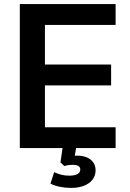

<svg xmlns="http://www.w3.org/2000/svg" viewBox="-20 -725 637 940"><path d="M77 0V-705H546V-603H200V-409H524V-307H200V-102H546V0ZM329 195Q300 195 273 189.5Q246 184 227 174L245 118Q263 126 280.5 130.5Q298 135 319 135Q345 135 359 127.5Q373 120 373 105Q373 94 364.5 88Q356 82 336 82Q326 82 317 83Q308 84 295 88L276 70L289 -20H356L343 56L311 45Q323 41 335 39Q347 37 357 37Q385 37 405 45.5Q425 54 436.5 70Q448 86 448 109Q448 135 433 154.5Q418 174 391 184.5Q364 195 329 195Z"/></svg>

Font: Nunito Sans 12pt ExtraLight
Style: Regular
Weight: 200
Designer: Vernon Adams
Foundry: Vernon Adams
Version: Version 3.101;gftools[0.9.27]